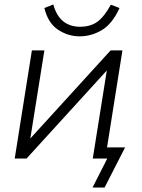

<svg xmlns="http://www.w3.org/2000/svg" viewBox="-20 -711 637 861"><path d="M337 -548Q285 -548 240 -578Q195 -608 179 -675L219 -691Q233 -640 263.5 -615.5Q294 -591 339 -591Q385 -591 416 -613Q447 -635 477 -690L516 -675Q483 -603 436 -575.5Q389 -548 337 -548ZM46 0 123 -485H179L116 -90L476 -485H529L460 -50H541L449 130H395L461 0H396L459 -395L99 0Z"/></svg>

Font: Nunito Sans Light
Style: Italic
Weight: 300
Italic angle: -9°
Designer: Vernon Adams
Foundry: Vernon Adams
Version: Version 3.006; ttfautohint (v1.8.3)